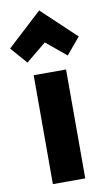

<svg xmlns="http://www.w3.org/2000/svg" viewBox="-141 -912 551 981"><g transform="rotate(-10 134.0 -422.0)"><path d="M136 -699 31 -613 -44 -699 136 -865 312 -699 240 -613ZM219 -544V21H51V-544Z"/></g></svg>

Font: Repo ExtraBold
Style: Bold
Weight: 700
Designer: Stefan Peev
Foundry: Context Ltd
Version: Version 1.502